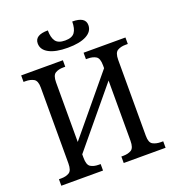

<svg xmlns="http://www.w3.org/2000/svg" viewBox="-160 -1042 1067 1168"><g transform="rotate(-20 373.5 -458.0)"><path d="M36 0V-42H51Q82 -42 102.5 -54.5Q123 -67 123 -113V-604Q123 -648 101.5 -660Q80 -672 49 -672H36V-714H306V-672H293Q262 -672 241.5 -659.5Q221 -647 221 -601V-216L525 -583V-601Q525 -647 504.5 -659.5Q484 -672 452 -672H440V-714H711V-672H696Q665 -672 644 -659.5Q623 -647 623 -601V-109Q623 -65 644.5 -53.5Q666 -42 696 -42H711V0H440V-42H452Q484 -42 504.5 -54.5Q525 -67 525 -113V-503L221 -136V-113Q221 -67 241.5 -54.5Q262 -42 293 -42H306V0ZM361 -775Q283 -775 240 -798Q197 -821 197 -862Q197 -916 282 -916Q282 -870 299 -846Q316 -822 361 -822Q406 -822 423 -846Q440 -870 440 -916Q525 -916 525 -862Q525 -821 482 -798Q439 -775 361 -775Z"/></g></svg>

Font: Noto Serif SemiCondensed
Style: Regular
Weight: 400
Width: 4
Designer: Monotype Design Team
Foundry: Monotype Imaging Inc.
Version: Version 2.013